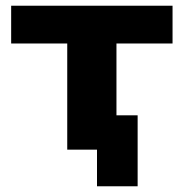

<svg xmlns="http://www.w3.org/2000/svg" viewBox="-20 -523 643 671"><path d="M319 128V0H215V-371H19V-503H583V-371H387V-120H461V128Z"/></svg>

Font: Nunito Sans 7pt SemiExpanded ExtraBold
Style: Regular
Weight: 800
Width: 6
Designer: Vernon Adams
Foundry: Vernon Adams
Version: Version 3.101;gftools[0.9.27]